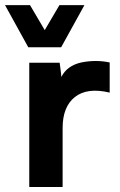

<svg xmlns="http://www.w3.org/2000/svg" viewBox="-60 -745 478 765"><path d="M52.7 -556.6Q85.9 -556.6 183.6 -556.6Q207 -598.6 276.4 -724.6Q251 -724.6 176.8 -724.6Q162.1 -700.2 118.2 -625Q103.5 -650.4 59.6 -724.6Q35.2 -724.6 -40 -724.6Q-16.6 -682.6 52.7 -556.6ZM184.6 -438.5Q183.6 -452.1 177.7 -495.1Q147.5 -495.1 56.6 -495.1Q56.6 -463.9 56.6 -371.1Q56.6 -278.3 56.6 0Q89.8 0 189.5 0Q189.5 -58.6 189.5 -235.4Q189.5 -319.3 238.3 -358.4Q288.1 -397.5 377 -376Q377 -416 377 -496.1Q349.6 -502 321.3 -502Q293 -502 263.7 -496.1Q207 -483.4 184.6 -438.5Z"/></svg>

Font: BM-Biotif
Style: Bold
Weight: 400
Designer: Deni Anggara
Version: Version 1.000;PS 001.000;hotconv 1.0.88;makeotf.lib2.5.64776